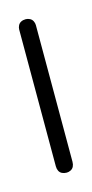

<svg xmlns="http://www.w3.org/2000/svg" viewBox="-54 -254 133 278"><g transform="rotate(-15 12.5 -115.0)"><path d="M0 -13H25V-218H0ZM13 -25Q9 -25 6 -23.5Q3 -22 1.5 -19Q0 -16 0 -13Q0 -9 1.5 -6Q3 -3 6 -1.5Q9 0 13 0Q16 0 19 -1.5Q22 -3 23.5 -6Q25 -9 25 -13Q25 -16 23.5 -19Q22 -22 19 -23.5Q16 -25 13 -25ZM13 -230Q9 -230 6 -228.5Q3 -227 1.5 -224Q0 -221 0 -218Q0 -214 1.5 -211Q3 -208 6 -206.5Q9 -205 13 -205Q16 -205 19 -206.5Q22 -208 23.5 -211Q25 -214 25 -218Q25 -221 23.5 -224Q22 -227 19 -228.5Q16 -230 13 -230Z"/></g></svg>

Font: Wavefont Thin
Style: Regular
Weight: 100
Monospace: yes
Version: Version 3.005;gftools[0.9.33]